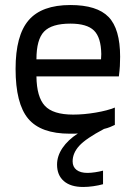

<svg xmlns="http://www.w3.org/2000/svg" viewBox="-20 -524 538 764"><path d="M437 -96V-27Q429 -23 418 -18.5Q407 -14 394 -11Q322 27 295.5 56Q269 85 269 118Q269 140 284.5 152Q300 164 328 164Q341 164 358 161.5Q375 159 390 155V209Q372 214 351 217Q330 220 311 220Q261 220 234 196.5Q207 173 207 131Q207 97 228.5 65Q250 33 290 7Q284 8 277.5 8Q271 8 258 8Q142 8 92 -52Q42 -112 42 -250Q42 -383 94 -443.5Q146 -504 260 -504Q366 -504 412 -456.5Q458 -409 458 -298Q458 -278 457 -261Q456 -244 453 -220H125Q126 -138 158.5 -103Q191 -68 271 -68Q314 -68 361 -76Q408 -84 437 -96ZM383 -309Q382 -375 354 -402.5Q326 -430 260 -430Q186 -430 155.5 -398.5Q125 -367 125 -288H382Q382 -290 382.5 -297.5Q383 -305 383 -309Z"/></svg>

Font: Blinker
Style: Regular
Weight: 400
Designer: Juergen Huber
Foundry: supertype
Version: Version 1.017;hotconv 1.0.117;makeotfexe 2.5.65602